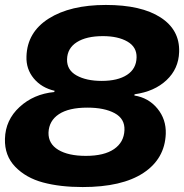

<svg xmlns="http://www.w3.org/2000/svg" viewBox="-20 -748 744 776"><path d="M314 8Q223 8 154 -10.5Q85 -29 41.5 -74Q-2 -119 0 -187Q2 -263 59 -315.5Q116 -368 199 -376L201 -381Q148 -393 116.5 -431Q85 -469 87 -520Q90 -618 177 -673Q264 -728 408 -728Q551 -728 629 -677.5Q707 -627 704 -538Q702 -470 653 -424Q604 -378 524 -367L523 -362Q580 -353 616 -309.5Q652 -266 650 -207Q646 -106 559.5 -49Q473 8 314 8ZM391 -421Q456 -421 493.5 -445.5Q531 -470 532 -516Q533 -558 495 -580Q457 -602 396 -602Q329 -602 290.5 -577.5Q252 -553 251 -508Q250 -465 289.5 -443Q329 -421 391 -421ZM327 -118Q401 -118 441 -145.5Q481 -173 483 -222Q485 -268 443.5 -290.5Q402 -313 333 -313Q258 -313 218 -286.5Q178 -260 176 -212Q175 -167 215.5 -142.5Q256 -118 327 -118Z"/></svg>

Font: Mona Sans Expanded
Style: Bold Italic
Weight: 700
Width: 7
Italic angle: -11.7°
Designer: Deni Anggara
Foundry: GitHub
Version: Version 1.001;gftools[0.9.33]